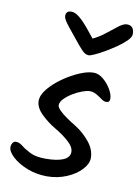

<svg xmlns="http://www.w3.org/2000/svg" viewBox="-85 -801 629 864"><g transform="rotate(10 230.0 -369.5)"><path d="M190 5Q142 5 100 -11.5Q58 -28 32 -52Q6 -76 6 -96Q6 -106 11.5 -115Q17 -124 27 -124Q42 -124 58 -111Q74 -98 100 -85Q126 -72 170 -72Q223 -72 251.5 -84.5Q280 -97 280 -122Q280 -145 251.5 -170Q223 -195 188 -215Q154 -235 124.5 -264Q95 -293 95 -323Q95 -350 119 -379Q143 -408 179 -433.5Q215 -459 252.5 -475Q290 -491 317 -491Q340 -491 361.5 -473Q383 -455 397 -431Q411 -407 411 -388Q411 -371 395 -371Q384 -371 372 -380Q360 -389 345.5 -397.5Q331 -406 314 -406Q302 -406 281 -398.5Q260 -391 238.5 -378Q217 -365 202 -349.5Q187 -334 187 -319Q187 -296 279 -240Q314 -218 342.5 -183.5Q371 -149 371 -110Q371 -84 346 -57Q321 -30 279.5 -12.5Q238 5 190 5ZM171 -744Q188 -744 208 -727.5Q228 -711 248 -687Q268 -663 285 -641Q315 -655 341.5 -676.5Q368 -698 390 -714.5Q412 -731 427 -731Q460 -731 460 -692Q460 -679 444 -662.5Q428 -646 403.5 -629Q379 -612 353.5 -597Q328 -582 308 -573Q288 -564 281 -564Q265 -564 249.5 -580.5Q234 -597 214 -622Q186 -656 171.5 -674.5Q157 -693 151.5 -703Q146 -713 146 -720Q146 -744 171 -744Z"/></g></svg>

Font: Solitreo
Style: Regular
Weight: 400
Designer: Nathan Gross, Bryan Kirschen, Binghamton University
Foundry: Eli Heuer
Version: Version 1.100; ttfautohint (v1.8.4.7-5d5b)